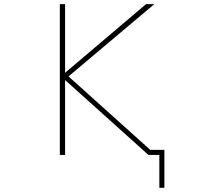

<svg xmlns="http://www.w3.org/2000/svg" viewBox="-20 -773 1040 929"><path d="M751 135.7V-23.4H698.2L294.9 -385.7V-23.4H269.5V-752.9H294.9V-420.9L686.5 -752.9H726.6L311.5 -403.3L707 -47.9H775.4V135.7Z"/></svg>

Font: Mgen+ 1m thin
Style: Regular
Weight: 100
Designer: [Source Han Sans]
Ryoko NISHIZUKA  (kana & ideographs); Paul D. Hunt (Latin, Greek & Cyrillic); Wenlong ZHANG  (bopomofo
Version: Version 1.059.20150602